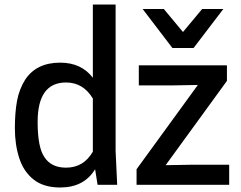

<svg xmlns="http://www.w3.org/2000/svg" viewBox="-20 -820 1069 852"><path d="M46 0ZM247 12Q174 12 129.5 -23Q85 -58 65.5 -118Q46 -178 46 -251Q46 -320 55.5 -372Q65 -424 92 -467Q142 -542 247 -542Q341 -542 392 -475V-800H493V-150L500 0H413L402 -69Q353 12 247 12ZM273 -76Q351 -76 392 -147V-383Q349 -454 273 -454Q147 -454 147 -279Q147 -166 177 -123Q207 -76 273 -76ZM997 0H586V-69L858 -443L742 -441H596V-530H987V-461L715 -87L831 -89H997ZM971 -607ZM839 -607H745L613 -780H707L792 -678L877 -780H971Z"/></svg>

Font: Tanohe Sans Medium
Style: Regular
Weight: 500
Designer: Village Type and Design LLC
Foundry: Cooper Hewitt Smithsonian Design Museum
Version: Version 1.00;September 29, 2021;FontCreator 13.0.0.2655 64-b